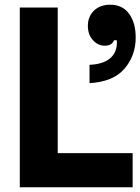

<svg xmlns="http://www.w3.org/2000/svg" viewBox="-20 -795 596 815"><path d="M543 0H64V-763H225V-145H543ZM360 -520Q418 -522 448.5 -548.5Q479 -575 476 -624H464Q455 -601 425 -601Q396 -601 374.5 -624.5Q353 -648 353 -685Q353 -725 379 -750Q405 -775 448 -775Q500 -775 528 -736.5Q556 -698 556 -636Q556 -559 508.5 -503.5Q461 -448 360 -442Z"/></svg>

Font: Open Sauce Sans ExtraBold
Style: Regular
Weight: 800
Designer: Alfredo Marco Pradil
Foundry: Creative Sauce Fz LLC
Version: Version 1.477